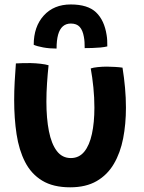

<svg xmlns="http://www.w3.org/2000/svg" viewBox="-20 -792 629 840"><path d="M377 -492.5Q388 -496.5 408.2 -498.5Q428.5 -500.5 448 -500.5Q464 -500.5 483.8 -499.2Q503.5 -498 516 -496Q523 -452.5 527 -408.2Q531 -364 531 -321Q531 -249.5 518.8 -186.5Q506.5 -123.5 478.2 -75.2Q450 -27 403 0.2Q356 27.5 287 27.5Q212.5 27.5 164.5 -1.8Q116.5 -31 89.8 -83.2Q63 -135.5 52.5 -204.8Q42 -274 42 -354Q42 -393.5 44.2 -434Q46.5 -474.5 49.5 -514.5Q61 -515.5 79.8 -515.8Q98.5 -516 114 -516Q136 -515.5 157.8 -513Q179.5 -510.5 192.5 -506.5Q188.5 -469 185.8 -428.2Q183 -387.5 183 -347.5Q183 -274 194 -218.2Q205 -162.5 228.5 -131.5Q252 -100.5 290 -100.5Q326 -100.5 348.8 -128.5Q371.5 -156.5 382.2 -206.2Q393 -256 393 -321Q393 -365 388.5 -409.8Q384 -454.5 377 -492.5ZM127.5 -596Q127.5 -675.5 171.5 -724Q215.5 -772.5 289.5 -772.5Q364 -772.5 400.2 -738Q436.5 -703.5 446.5 -638.5Q448.5 -627 449 -615Q449.5 -603 449.5 -589Q438 -586 419.8 -584.2Q401.5 -582.5 382.8 -582Q364 -581.5 350.5 -581.5Q350.5 -595.5 349.8 -607.8Q349 -620 347 -630.5Q342 -659.5 328.8 -674.2Q315.5 -689 290 -689Q269 -689 255 -676.8Q241 -664.5 234.2 -640.2Q227.5 -616 227.5 -579.5Q196 -579.5 169 -584.5Q142 -589.5 127.5 -596Z"/></svg>

Font: Grandstander Thin SemiBold
Style: Regular
Weight: 600
Version: Version 1.200